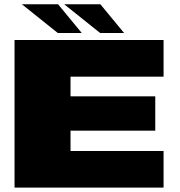

<svg xmlns="http://www.w3.org/2000/svg" viewBox="-20 -858 824 878"><path d="M46.5 0H728V-167.5H302.5V-260.5H690V-417.5H302.5V-507.5H728V-675H46.5ZM438 -707H547.5L439 -838.5H273.5ZM244.5 -707H354L245.5 -838.5H80Z"/></svg>

Font: Anybody Expanded Black
Style: Regular
Weight: 900
Width: 7
Designer: Tyler Finck
Foundry: Etcetera Type Company
Version: Version 1.113;gftools[0.9.25]